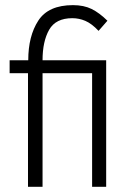

<svg xmlns="http://www.w3.org/2000/svg" viewBox="-20 -720 513 740"><path d="M87.9 -438H17.1V-487.8H88.9Q88.9 -581.1 127.7 -640.6Q166.5 -700.2 261.2 -700.2Q303.2 -700.2 333.3 -685.3Q363.3 -670.4 394 -640.1L359.9 -601.1Q333 -629.4 308.8 -639.6Q284.7 -649.9 258.8 -649.9Q194.8 -649.9 169.4 -605.2Q144 -560.5 144 -487.8H389.2V0H335V-438H144V0H87.9Z"/></svg>

Font: Acari Sans Light
Style: Regular
Weight: 300
Designer: Alfredo Marco Pradil and Stefan Peev
Foundry: Hanken Design Co.
Version: Version 1.045;January 11, 2019;FontCreator 11.5.0.2425 64-bi